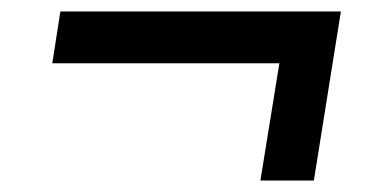

<svg xmlns="http://www.w3.org/2000/svg" viewBox="-20 -453 640 334"><path d="M433 -139 466 -343H71L85 -433H573L526 -139Z"/></svg>

Font: Nunito Sans 8pt
Style: Bold Italic
Weight: 700
Italic angle: -9°
Version: Version 3.101;gftools[0.9.27]